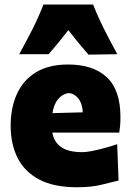

<svg xmlns="http://www.w3.org/2000/svg" viewBox="-20 -794 566 829"><path d="M312.5 14.5Q211.5 14.5 148.2 -19.5Q85 -53.5 55.5 -113.2Q26 -173 26 -251Q26 -328.5 53 -388.2Q80 -448 135.2 -481.8Q190.5 -515.5 274.5 -515.5Q381.5 -515.5 440.8 -460.8Q500 -406 500 -289.5Q500 -268.5 498.8 -252.8Q497.5 -237 495 -221.5H206Q213 -180.5 244.2 -158.8Q275.5 -137 336 -137Q352.5 -137 378.5 -142.2Q404.5 -147.5 433 -155.2Q461.5 -163 486 -171.5L492 -14.5Q460 -6.5 416.2 4Q372.5 14.5 312.5 14.5ZM276.5 -392Q251 -389.5 231.8 -367.2Q212.5 -345 206.5 -305.5L337.5 -309Q335.5 -347 318.2 -368.8Q301 -390.5 276.5 -392ZM362 -558Q317.5 -609 275 -664Q235.5 -612 190 -560H63Q92.5 -613.5 119.8 -667.2Q147 -721 167.5 -774.5H382Q403 -721 430 -667.2Q457 -613.5 486.5 -560Z"/></svg>

Font: Commissioner Flair ExtraBold
Style: Regular
Weight: 800
Designer: Kostas Bartsokas
Foundry: Kostas Bartsokas
Version: Version 1.000; ttfautohint (v1.8.3)